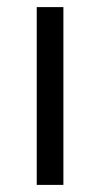

<svg xmlns="http://www.w3.org/2000/svg" viewBox="-20 -520 282 540"><path d="M83.3 0V-500H158.3V0Z"/></svg>

Font: Funnel Sans Light
Style: Regular
Weight: 300
Designer: NORD ID, Kristian Moeller
Foundry: Dicotype
Version: Version 1.000